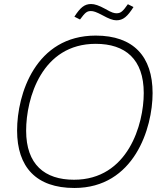

<svg xmlns="http://www.w3.org/2000/svg" viewBox="-20 -921 798 955"><path d="M110 -271C110 -433 188 -703 456 -703C603 -703 695 -627 695 -458C695 -303 617 -27 348 -27C202 -27 110 -103 110 -271ZM65 -272C65 -90 160 14 350 14C647 14 739 -283 739 -458C739 -640 644 -744 456 -744C157 -744 65 -453 65 -272ZM350 -838 378 -824C403 -858 412 -866 432 -866C445 -866 458 -862 490 -845C521 -828 541 -820 559 -820C593 -820 614 -839 644 -886L616 -900C591 -864 580 -855 560 -855C549 -855 537 -857 503 -877C472 -894 451 -901 433 -901C400 -901 379 -883 350 -838Z"/></svg>

Font: Nacelle UltraLight
Style: Italic
Weight: 200
Italic angle: -12°
Designer: Sora Sagano
Foundry: Sora Sagano
Version: Version 1.000;FEAKit 1.0